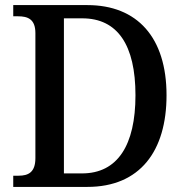

<svg xmlns="http://www.w3.org/2000/svg" viewBox="-20 -734 726 754"><path d="M32 0H323C530 0 634 -141 634 -360C634 -587 519 -714 323 -714H32V-670H51C89 -670 119 -659 119 -604V-113C119 -57 91 -44 53 -44H32ZM302 -53H231V-662H303C442 -662 512 -557 512 -360C512 -164 442 -53 302 -53Z"/></svg>

Font: Noto Serif Hebrew SemiCondensed Medium
Style: Regular
Weight: 500
Width: 4
Designer: Monotype Design Team
Foundry: Monotype Imaging Inc.
Version: Version 2.004